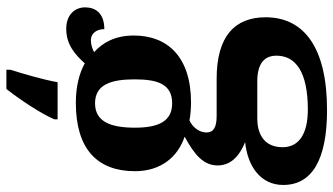

<svg xmlns="http://www.w3.org/2000/svg" viewBox="-241 -565 1042 600"><g transform="rotate(-90 280.0 -265.0)"><path d="M207 -616V-606H323C331 -650 349 -713 362 -753V-766H302C268 -723 225 -658 207 -616ZM236 236C433 236 526 163 526 44C526 -52 467 -109 334 -109H217C182 -109 166 -119 166 -141C166 -165 185 -186 204 -194C215 -191 245 -189 259 -189C403 -189 469 -263 469 -368C469 -426 447 -465 417 -492C427 -497 439 -502 455 -502C473 -502 489 -487 489 -460C539 -460 557 -488 557 -520C557 -552 534 -579 490 -579C440 -579 409 -551 382 -521C352 -538 310 -549 259 -549C113 -549 45 -481 45 -364C45 -283 90 -230 153 -209C97 -179 63 -150 63 -106C63 -59 101 -34 136 -20C58 -12 2 30 2 99C2 188 79 236 236 236ZM257 -248C199 -248 181 -294 181 -364C181 -437 198 -489 257 -489C316 -489 332 -439 332 -365C332 -293 317 -248 257 -248ZM238 176C161 176 120 148 120 97C120 34 169 18 209 18H325C379 18 406 38 406 78C406 138 355 176 238 176Z"/></g></svg>

Font: Noto Serif Malayalam
Style: Bold
Weight: 700
Designer: Indian type Foundry, Jelle Bosma, Monotype Design Team
Foundry: Monotype Imaging Inc.
Version: Version 2.104